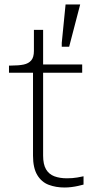

<svg xmlns="http://www.w3.org/2000/svg" viewBox="-20 -824 433 855"><path d="M20 -500V-532H30Q63 -532 85 -536.5Q107 -541 119 -555Q131 -569 131 -597L156 -537H346V-500ZM172 -131Q172 -92 185 -70Q198 -48 222 -39Q246 -30 278 -30Q303 -30 323.5 -33.5Q344 -37 352 -39V-2Q341 1 327.5 4Q314 7 298.5 9Q283 11 267 11Q229 11 197 -1Q165 -13 146 -44.5Q127 -76 127 -131V-522L131 -531V-691H172ZM288 -616 337 -804H272L255 -633V-616Z"/></svg>

Font: Roboto Serif 20pt Thin
Style: Regular
Weight: 250
Version: Version 1.008